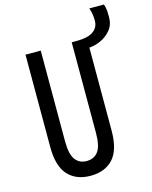

<svg xmlns="http://www.w3.org/2000/svg" viewBox="-137 -1031 893 1129"><g transform="rotate(-15 309.0 -466.5)"><path d="M272.9 9.3Q185.1 9.3 135.5 -44.7Q85.9 -98.6 85.9 -216.3V-777.8H178.7V-227.5Q178.7 -146.5 203.4 -113.5Q228 -80.6 272.9 -80.6Q317.9 -80.6 342.5 -113.5Q367.2 -146.5 367.2 -227.5V-777.8H459.5V-216.3Q459.5 -98.6 410.2 -44.7Q360.8 9.3 272.9 9.3ZM441.9 -719.7 395.5 -777.8Q466.3 -777.8 499 -801.3Q531.7 -824.7 531.7 -866.2Q531.7 -908.7 518.6 -943.4H607.9Q615.2 -921.9 616.5 -903.3Q617.7 -884.8 617.7 -863.8Q617.7 -817.4 590.8 -785.2Q564 -752.9 523.7 -736.3Q483.4 -719.7 441.9 -719.7Z"/></g></svg>

Font: Voltaire
Style: Regular
Weight: 400
Designer: Yvonne Schüttler, Eben Sorkin, Emma Marichal
Foundry: Sorkin Type Co.
Version: Version 1.010; ttfautohint (v1.8.4.7-5d5b)